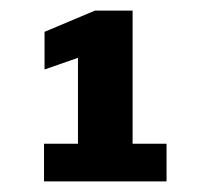

<svg xmlns="http://www.w3.org/2000/svg" viewBox="-20 -710 381 362"><path d="M63 -368V-439H127V-601L64 -579V-650L159 -690H230V-439H294V-368Z"/></svg>

Font: Mozilla Headline ExtraLight
Style: Regular
Weight: 200
Designer: Studio DRAMA
Foundry: Studio DRAMA
Version: Version 1.000